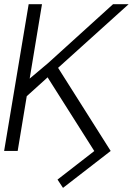

<svg xmlns="http://www.w3.org/2000/svg" viewBox="-47 -732 644 931"><path d="M156.6 -711.6 96.9 -350.9 187.5 -427.2 501.1 -711.6H576.7L234.7 -403.1L489.7 0L258.5 179L231.9 138.8L410.2 0.4L184.3 -356.2L185.4 -358.3L82.7 -265.6L38.7 0H-27L92 -711.6Z"/></svg>

Font: Inter UI Extra Light
Style: Italic
Weight: 200
Italic angle: -9.39999°
Designer: Rasmus Andersson
Foundry: rsms
Version: 3.2;8d6f07862